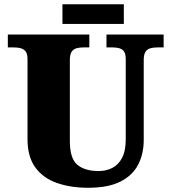

<svg xmlns="http://www.w3.org/2000/svg" viewBox="-20 -877 809 907"><path d="M396 10Q313 10 248 -13Q183 -36 146.5 -86.5Q110 -137 110 -219V-597Q110 -622 101.5 -633.5Q93 -645 78.5 -649Q64 -653 46 -653H17V-714H402V-653H373Q356 -653 341.5 -649Q327 -645 318.5 -632.5Q310 -620 310 -593V-210Q310 -128 345.5 -98.5Q381 -69 446 -69Q481 -69 510 -83.5Q539 -98 556.5 -131Q574 -164 574 -219V-597Q574 -622 566 -633.5Q558 -645 544 -649Q530 -653 512 -653H483V-714H753V-653H723Q705 -653 690.5 -649Q676 -645 667.5 -632.5Q659 -620 659 -593V-217Q659 -150 632.5 -99Q606 -48 548.5 -19Q491 10 396 10ZM275 -764V-857H565V-764Z"/></svg>

Font: Noto Serif Khmer Black
Style: Regular
Weight: 900
Version: Version 2.003